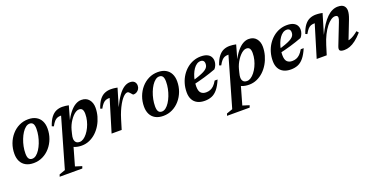

<svg xmlns="http://www.w3.org/2000/svg" viewBox="-25 -1146 4062 2085"><g transform="rotate(-20 2006.0 -104.0)"><path d="M297 -456.5Q350.5 -456.5 387.2 -436Q424 -415.5 443 -378.2Q462 -341 462 -290.5Q462 -229.5 441.8 -175Q421.5 -120.5 385 -78.2Q348.5 -36 299.8 -12Q251 12 194 12Q140.5 12 103.5 -8.5Q66.5 -29 47.8 -66.2Q29 -103.5 29 -154Q29 -215 49.2 -269.8Q69.5 -324.5 105.8 -366.5Q142 -408.5 190.8 -432.5Q239.5 -456.5 297 -456.5ZM195 -38Q218.5 -38 240.8 -55.2Q263 -72.5 282.2 -102.2Q301.5 -132 316.2 -169.5Q331 -207 339.2 -247.8Q347.5 -288.5 347.5 -328Q347.5 -369.5 334.8 -388Q322 -406.5 295.5 -406.5Q272 -406.5 249.8 -389.2Q227.5 -372 208.2 -342.5Q189 -313 174.2 -275.2Q159.5 -237.5 151.2 -196.8Q143 -156 143 -116.5Q143 -75 156 -56.5Q169 -38 195 -38Z M692.5 -149.5Q687 -129.5 685.2 -116.2Q683.5 -103 683.5 -94Q683.5 -67 697.5 -50.2Q711.5 -33.5 742 -33.5Q763.5 -33.5 786 -48.2Q808.5 -63 829.2 -89.2Q850 -115.5 866.2 -149.2Q882.5 -183 892 -221.2Q901.5 -259.5 901.5 -298.5Q901.5 -333.5 890 -350.8Q878.5 -368 852 -368Q835 -368 816.8 -357.5Q798.5 -347 781 -328.8Q763.5 -310.5 747.8 -287Q732 -263.5 720.2 -237.8Q708.5 -212 702 -187ZM615 -46.5H670.5L600.5 199L676.5 223L668 247.5H406.5L414.5 223.5L484 199L648 -371.5Q646.5 -371.5 645.2 -371.5Q644 -371.5 642.5 -371.5Q621 -371.5 603.5 -365Q586 -358.5 569.5 -340.8Q553 -323 534.5 -288.5L513 -297Q533.5 -358.5 560.5 -393.2Q587.5 -428 620 -442.2Q652.5 -456.5 690.5 -456.5Q711 -456.5 728 -454.2Q745 -452 765 -448L713 -263L708 -268.5Q741.5 -335 775.2 -376.2Q809 -417.5 843 -437Q877 -456.5 911 -456.5Q967.5 -456.5 998.2 -419.2Q1029 -382 1029 -325Q1029 -274.5 1015.2 -225.5Q1001.5 -176.5 976.5 -133.8Q951.5 -91 916.8 -58.2Q882 -25.5 839.5 -6.8Q797 12 749 12Q702.5 12 665.8 -2.5Q629 -17 615 -46.5Z M1209 -371.5Q1207.5 -371.5 1205.8 -371.5Q1204 -371.5 1202 -371.5Q1181 -371.5 1163.5 -365Q1146 -358.5 1129.5 -340.8Q1113 -323 1094 -288.5L1073 -297Q1093.5 -358.5 1120.5 -393.2Q1147.5 -428 1180.5 -442Q1213.5 -456 1251.5 -456Q1266 -456 1278 -455Q1290 -454 1302 -452.2Q1314 -450.5 1328 -447.5L1262.5 -228L1262 -233Q1300 -314.5 1335.2 -363.5Q1370.5 -412.5 1404.8 -434.5Q1439 -456.5 1472.5 -456.5Q1507.5 -456.5 1524.5 -439Q1541.5 -421.5 1541.5 -393.5Q1541.5 -371.5 1530.8 -354.2Q1520 -337 1503 -327.2Q1486 -317.5 1467.5 -317.5Q1462.5 -317.5 1456.2 -323Q1450 -328.5 1442 -339.5Q1433.5 -350.5 1425.5 -356.5Q1417.5 -362.5 1408.5 -362.5Q1395.5 -362.5 1379.5 -351.2Q1363.5 -340 1346.2 -318.8Q1329 -297.5 1311.5 -266.8Q1294 -236 1277.5 -197.2Q1261 -158.5 1247 -112L1213 0H1096.5Z M1795 -456.5Q1848.5 -456.5 1885.2 -436Q1922 -415.5 1941 -378.2Q1960 -341 1960 -290.5Q1960 -229.5 1939.8 -175Q1919.5 -120.5 1883 -78.2Q1846.5 -36 1797.8 -12Q1749 12 1692 12Q1638.5 12 1601.5 -8.5Q1564.5 -29 1545.8 -66.2Q1527 -103.5 1527 -154Q1527 -215 1547.2 -269.8Q1567.5 -324.5 1603.8 -366.5Q1640 -408.5 1688.8 -432.5Q1737.5 -456.5 1795 -456.5ZM1693 -38Q1716.5 -38 1738.8 -55.2Q1761 -72.5 1780.2 -102.2Q1799.5 -132 1814.2 -169.5Q1829 -207 1837.2 -247.8Q1845.5 -288.5 1845.5 -328Q1845.5 -369.5 1832.8 -388Q1820 -406.5 1793.5 -406.5Q1770 -406.5 1747.8 -389.2Q1725.5 -372 1706.2 -342.5Q1687 -313 1672.2 -275.2Q1657.5 -237.5 1649.2 -196.8Q1641 -156 1641 -116.5Q1641 -75 1654 -56.5Q1667 -38 1693 -38Z M2273 -410Q2249 -410 2228 -396Q2207 -382 2190 -357.5Q2173 -333 2160.8 -301.8Q2148.5 -270.5 2141.8 -235.8Q2135 -201 2135 -167Q2135 -113.5 2156.2 -91.5Q2177.5 -69.5 2215.5 -69.5Q2241.5 -69.5 2263.5 -77.8Q2285.5 -86 2305.5 -105.2Q2325.5 -124.5 2345 -158.5H2379Q2351 -92.5 2320.2 -55.2Q2289.5 -18 2253.2 -3Q2217 12 2171.5 12Q2122 12 2087 -6Q2052 -24 2033.8 -58.2Q2015.5 -92.5 2015.5 -141.5Q2015.5 -195.5 2029.8 -243.2Q2044 -291 2069.8 -330Q2095.5 -369 2130 -397.5Q2164.5 -426 2205.5 -441.2Q2246.5 -456.5 2291 -456.5Q2336 -456.5 2363.8 -443.5Q2391.5 -430.5 2404.2 -408.5Q2417 -386.5 2417 -359.5Q2417 -336.5 2408 -313.2Q2399 -290 2384 -274Q2352.5 -262 2318.8 -250.8Q2285 -239.5 2250 -229.2Q2215 -219 2179.8 -210Q2144.5 -201 2110 -193L2112 -235Q2164 -249.5 2200 -262.5Q2236 -275.5 2258.8 -287.5Q2281.5 -299.5 2293.8 -311.8Q2306 -324 2310.8 -337Q2315.5 -350 2315.5 -365.5Q2315.5 -379.5 2310.8 -389.2Q2306 -399 2296.8 -404.5Q2287.5 -410 2273 -410Z M2626.5 -149.5Q2621 -129.5 2619.2 -116.2Q2617.5 -103 2617.5 -94Q2617.5 -67 2631.5 -50.2Q2645.5 -33.5 2676 -33.5Q2697.5 -33.5 2720 -48.2Q2742.5 -63 2763.2 -89.2Q2784 -115.5 2800.2 -149.2Q2816.5 -183 2826 -221.2Q2835.5 -259.5 2835.5 -298.5Q2835.5 -333.5 2824 -350.8Q2812.5 -368 2786 -368Q2769 -368 2750.8 -357.5Q2732.5 -347 2715 -328.8Q2697.5 -310.5 2681.8 -287Q2666 -263.5 2654.2 -237.8Q2642.5 -212 2636 -187ZM2549 -46.5H2604.5L2534.5 199L2610.5 223L2602 247.5H2340.5L2348.5 223.5L2418 199L2582 -371.5Q2580.5 -371.5 2579.2 -371.5Q2578 -371.5 2576.5 -371.5Q2555 -371.5 2537.5 -365Q2520 -358.5 2503.5 -340.8Q2487 -323 2468.5 -288.5L2447 -297Q2467.5 -358.5 2494.5 -393.2Q2521.5 -428 2554 -442.2Q2586.5 -456.5 2624.5 -456.5Q2645 -456.5 2662 -454.2Q2679 -452 2699 -448L2647 -263L2642 -268.5Q2675.5 -335 2709.2 -376.2Q2743 -417.5 2777 -437Q2811 -456.5 2845 -456.5Q2901.5 -456.5 2932.2 -419.2Q2963 -382 2963 -325Q2963 -274.5 2949.2 -225.5Q2935.5 -176.5 2910.5 -133.8Q2885.5 -91 2850.8 -58.2Q2816 -25.5 2773.5 -6.8Q2731 12 2683 12Q2636.5 12 2599.8 -2.5Q2563 -17 2549 -46.5Z M3268 -410Q3244 -410 3223 -396Q3202 -382 3185 -357.5Q3168 -333 3155.8 -301.8Q3143.5 -270.5 3136.8 -235.8Q3130 -201 3130 -167Q3130 -113.5 3151.2 -91.5Q3172.5 -69.5 3210.5 -69.5Q3236.5 -69.5 3258.5 -77.8Q3280.5 -86 3300.5 -105.2Q3320.5 -124.5 3340 -158.5H3374Q3346 -92.5 3315.2 -55.2Q3284.5 -18 3248.2 -3Q3212 12 3166.5 12Q3117 12 3082 -6Q3047 -24 3028.8 -58.2Q3010.5 -92.5 3010.5 -141.5Q3010.5 -195.5 3024.8 -243.2Q3039 -291 3064.8 -330Q3090.5 -369 3125 -397.5Q3159.5 -426 3200.5 -441.2Q3241.5 -456.5 3286 -456.5Q3331 -456.5 3358.8 -443.5Q3386.5 -430.5 3399.2 -408.5Q3412 -386.5 3412 -359.5Q3412 -336.5 3403 -313.2Q3394 -290 3379 -274Q3347.5 -262 3313.8 -250.8Q3280 -239.5 3245 -229.2Q3210 -219 3174.8 -210Q3139.5 -201 3105 -193L3107 -235Q3159 -249.5 3195 -262.5Q3231 -275.5 3253.8 -287.5Q3276.5 -299.5 3288.8 -311.8Q3301 -324 3305.8 -337Q3310.5 -350 3310.5 -365.5Q3310.5 -379.5 3305.8 -389.2Q3301 -399 3291.8 -404.5Q3282.5 -410 3268 -410Z M3464 -288.5 3443 -297Q3463.5 -358.5 3490.5 -393.2Q3517.5 -428 3550.5 -442Q3583.5 -456 3621.5 -456Q3635.5 -456 3647.5 -455Q3659.5 -454 3671.5 -452.2Q3683.5 -450.5 3697.5 -447.5L3627 -211.5L3627.5 -215.5Q3657 -276.5 3687 -321.8Q3717 -367 3747.5 -396.8Q3778 -426.5 3809.8 -441.2Q3841.5 -456 3874 -456Q3923.5 -456 3944.2 -434.2Q3965 -412.5 3965 -378Q3965 -360 3959.8 -336.8Q3954.5 -313.5 3943 -283.5L3847 -37L3832.5 -69.5Q3854.5 -69 3877 -76Q3899.5 -83 3923.8 -98Q3948 -113 3975.5 -135.5L3994.5 -113.5Q3954 -67.5 3917.5 -39.8Q3881 -12 3848 0Q3815 12 3784 12Q3745 12 3733.2 -1.8Q3721.5 -15.5 3734.5 -49L3829 -290.5Q3836.5 -309.5 3839.8 -321.2Q3843 -333 3843 -341.5Q3843 -353.5 3835.8 -360.8Q3828.5 -368 3810.5 -368Q3788.5 -368 3762.5 -350.2Q3736.5 -332.5 3710 -298.8Q3683.5 -265 3659 -216.5Q3634.5 -168 3615.5 -106.5L3582.5 0H3466.5L3579 -371.5Q3577.5 -371.5 3575.8 -371.5Q3574 -371.5 3572 -371.5Q3551 -371.5 3533.5 -365Q3516 -358.5 3499.5 -340.8Q3483 -323 3464 -288.5Z"/></g></svg>

Font: Newsreader 16pt 16pt SemiBold
Style: Italic
Weight: 600
Italic angle: -17°
Version: Version 1.003